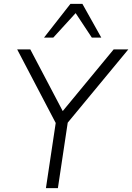

<svg xmlns="http://www.w3.org/2000/svg" viewBox="-20 -975 685 995"><path d="M218 0 274 -373 278 -320 69 -719H137L309 -392H299L569 -719H645L315 -320L336 -373L280 0ZM208 -780 345 -955H407L505 -780H456L372 -907L256 -780Z"/></svg>

Font: Nunitoga
Style: Light Italic
Weight: 300
Italic angle: -9°
Designer: Vernon Adams
Foundry: Vernon Adams
Version: Version 1.0